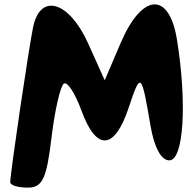

<svg xmlns="http://www.w3.org/2000/svg" viewBox="-20 -785 893 880"><path d="M132 -662C112 -566 27 8 27 50C27 64 62 75 108 75C174 75 194 34 216 -154C231 -279 257 -392 273 -402C289 -412 324 -358 353 -279C421 -91 505 -96 570 -292C625 -457 628 -454 670 -208C687 -108 719 -50 756 -50C822 -50 838 -312 791 -604C755 -825 631 -817 533 -588L460 -417L383 -588C296 -780 165 -818 132 -662Z"/></svg>

Font: Hussar Skorodowane
Style: Bold
Weight: 700
Foundry: Cannot Into Space Fonts
Version: Version 0.892